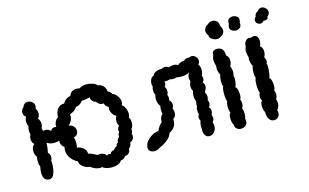

<svg xmlns="http://www.w3.org/2000/svg" viewBox="-91 -975 2003 1245"><g transform="rotate(-15 911.0 -352.0)"><path d="M724 -226Q724 -197 711 -185Q712 -183 712 -177Q712 -164 705 -154Q708 -147 708 -139Q708 -127 700.5 -116.5Q693 -106 681 -102Q680 -78 662 -65Q663 -49 653.5 -38Q644 -27 625 -26Q621 -17 612 -11.5Q603 -6 592 -5Q584 9 566 16Q548 23 526 23Q485 23 464 5Q456 7 451 7Q435 7 417.5 0Q400 -7 390 -17Q365 -19 344 -34Q323 -49 321 -72Q293 -86 276 -110Q259 -134 259 -162Q259 -173 262 -185Q251 -190 243.5 -205.5Q236 -221 240 -233Q222 -227 204 -227Q175 -227 156 -242Q156 -212 148 -175Q162 -163 162 -143Q162 -130 155 -120Q157 -114 157 -103Q157 -67 148 -40Q142 -22 134 -14.5Q126 -7 113 -7Q72 -7 72 -62Q72 -77 77 -104Q70 -115 70 -143Q70 -162 73 -169Q59 -186 59 -212Q59 -225 64 -236.5Q69 -248 78 -254Q62 -266 62 -292Q62 -307 70 -320Q66 -330 66 -346Q66 -364 71 -374Q63 -392 63 -406Q63 -422 72 -438Q55 -450 55 -470Q55 -489 71 -502Q80 -529 106 -529Q123 -529 136 -518Q149 -507 149 -490Q149 -481 145 -473Q156 -454 156 -440Q156 -422 143 -406Q157 -390 157 -369Q157 -355 149 -337Q154 -329 154 -321Q166 -323 170 -323Q190 -323 205 -307Q210 -317 217 -321Q224 -325 234 -325L244 -324Q242 -341 249.5 -357Q257 -373 271 -382Q271 -415 287 -436.5Q303 -458 333 -457Q339 -471 354.5 -482.5Q370 -494 384 -493Q388 -510 402 -519.5Q416 -529 434 -529Q443 -529 454 -526Q473 -540 504 -540Q526 -540 545.5 -533Q565 -526 574 -514Q595 -513 609.5 -497Q624 -481 625 -459Q641 -456 650 -436Q667 -432 681.5 -411.5Q696 -391 696 -370Q696 -358 690 -349Q702 -344 711 -325Q720 -306 720 -286Q720 -271 714 -260Q724 -250 724 -226ZM567 -82Q576 -97 589 -101Q592 -115 604 -124Q604 -144 620 -155V-159Q620 -176 629 -186Q627 -194 627 -198Q627 -217 640 -227Q630 -237 630 -258Q630 -280 640 -293Q628 -295 616 -312.5Q604 -330 604 -349Q604 -353 606 -361Q586 -369 580 -392Q577 -391 571 -391Q560 -391 550 -398Q540 -405 535 -415Q522 -417 512.5 -428Q503 -439 502 -453Q491 -450 473 -447Q455 -444 448 -445Q425 -416 402 -417Q389 -400 380 -393.5Q371 -387 351 -379Q352 -375 352 -368Q352 -351 343 -335Q334 -319 323 -311Q344 -309 355.5 -295.5Q367 -282 367 -266Q367 -252 359 -241.5Q351 -231 337 -230Q342 -215 342 -190Q342 -168 338 -159Q360 -158 379 -142.5Q398 -127 399 -102Q411 -101 427 -93.5Q443 -86 457 -78Q463 -81 472 -81Q485 -81 497.5 -74.5Q510 -68 514 -58Q517 -65 529 -65Q533 -65 539 -63Q542 -71 549.5 -76.5Q557 -82 567 -82Z M1250 -438Q1250 -415 1241 -401Q1246 -391 1246 -383Q1246 -367 1235 -356Q1247 -345 1247 -330Q1247 -316 1233 -290Q1242 -275 1242 -260Q1242 -249 1237 -236Q1243 -227 1243 -216Q1243 -202 1232 -189Q1244 -182 1244 -164Q1244 -150 1237 -139Q1242 -126 1242 -117Q1242 -102 1231 -91Q1236 -76 1236 -65Q1236 -44 1224.5 -28.5Q1213 -13 1199 -10Q1196 -9 1189 -9Q1171 -9 1161.5 -23Q1152 -37 1152 -55Q1152 -59 1151.5 -82Q1151 -105 1158 -120Q1151 -132 1151 -142Q1151 -154 1158 -164Q1154 -172 1154 -188Q1154 -208 1161 -218Q1159 -222 1159 -228Q1159 -233 1161 -239.5Q1163 -246 1162 -251L1156 -271Q1155 -277 1155 -287Q1155 -305 1161 -321Q1152 -332 1152 -350Q1152 -369 1161 -385Q1156 -394 1156 -407Q1156 -428 1169 -445Q1150 -429 1111 -429Q1094 -429 1081 -432Q1070 -428 1057 -428Q1047 -428 1035 -431Q1026 -428 1017.5 -427Q1009 -426 997 -426Q999 -416 999 -413Q999 -403 990 -392Q994 -389 997 -381Q1000 -373 1000 -364Q1000 -348 993 -338Q998 -328 998 -317Q998 -310 996 -300Q1011 -287 1011 -268Q1011 -255 1003 -242Q1010 -232 1010 -216Q1010 -204 1005 -193Q1000 -182 990 -177Q991 -146 980 -128Q969 -110 943 -96Q938 -73 910 -51Q882 -29 856 -20Q840 -7 819 -7Q803 -7 791.5 -15.5Q780 -24 780 -40Q780 -47 783 -56Q786 -72 803 -89.5Q820 -107 841.5 -117.5Q863 -128 876 -125Q881 -139 891.5 -154.5Q902 -170 912 -176Q912 -215 932 -227Q928 -234 928 -257Q928 -273 931 -280Q914 -303 914 -333Q914 -349 919 -359Q911 -370 911 -391Q911 -404 916 -416Q912 -423 912 -435Q912 -450 919 -463.5Q926 -477 939 -481Q945 -496 962.5 -504Q980 -512 999 -510Q1009 -517 1022 -517Q1038 -517 1050 -508Q1066 -515 1081 -515Q1099 -515 1111 -506Q1118 -514 1131.5 -519.5Q1145 -525 1157 -525Q1160 -529 1167 -532.5Q1174 -536 1182 -536Q1188 -536 1191 -535Q1201 -540 1209 -540Q1225 -540 1236.5 -527.5Q1248 -515 1248 -500Q1248 -486 1238 -475Q1250 -464 1250 -438Z M1338 -673Q1338 -657 1351 -641Q1349 -628 1365 -616Q1381 -604 1400 -604Q1413 -604 1423 -611Q1451 -626 1451 -649Q1451 -664 1439 -683Q1440 -703 1427.5 -714.5Q1415 -726 1398 -726Q1379 -726 1367 -713Q1354 -707 1346 -696Q1338 -685 1338 -673ZM1449 -217Q1449 -195 1442 -188Q1448 -173 1448 -159Q1448 -141 1439 -129Q1446 -112 1446 -89Q1446 -70 1440 -58Q1443 -49 1443 -41Q1443 -23 1430 -12.5Q1417 -2 1399 -2Q1382 -2 1370 -12.5Q1358 -23 1359 -41Q1354 -47 1351 -60Q1348 -73 1348 -87Q1348 -113 1359 -121Q1351 -134 1351 -160Q1351 -186 1358 -198Q1354 -202 1352 -217Q1350 -232 1350 -250Q1350 -267 1352 -280.5Q1354 -294 1358 -298Q1352 -304 1352 -331Q1352 -362 1359 -376Q1354 -384 1350 -397Q1346 -410 1346 -421Q1346 -431 1348 -435Q1340 -461 1340 -477Q1340 -494 1348 -512Q1346 -527 1355 -535Q1364 -543 1381 -543Q1427 -543 1427 -487Q1436 -481 1440.5 -470.5Q1445 -460 1445 -447Q1445 -426 1435 -411Q1439 -405 1441.5 -393Q1444 -381 1444 -369Q1444 -353 1439 -347Q1443 -342 1443 -326Q1443 -311 1439.5 -294Q1436 -277 1432 -271Q1440 -268 1444.5 -252Q1449 -236 1449 -217Z M1677 -217Q1677 -195 1670 -188Q1676 -173 1676 -159Q1676 -141 1667 -129Q1672 -118 1672 -101Q1672 -75 1656 -58Q1659 -49 1659 -40Q1659 -22 1647.5 -11Q1636 0 1621 0Q1602 0 1589 -17Q1576 -34 1577 -67Q1572 -73 1569 -85.5Q1566 -98 1566 -110Q1566 -135 1577 -143Q1569 -156 1569 -171Q1569 -186 1576 -198Q1572 -202 1570 -217Q1568 -232 1568 -250Q1568 -267 1570 -280.5Q1572 -294 1576 -298Q1570 -304 1570 -331Q1570 -362 1577 -376Q1572 -384 1568 -397Q1564 -410 1564 -421Q1564 -431 1566 -435Q1558 -461 1558 -477Q1558 -494 1566 -512Q1564 -527 1574.5 -542.5Q1585 -558 1602 -558Q1605 -558 1613 -556Q1625 -561 1633 -561Q1648 -561 1655.5 -549.5Q1663 -538 1663 -521Q1663 -503 1655 -487Q1664 -481 1668.5 -470.5Q1673 -460 1673 -447Q1673 -426 1663 -411Q1672 -397 1672 -383Q1672 -373 1667 -367Q1671 -362 1671 -341Q1671 -322 1667.5 -299.5Q1664 -277 1660 -271Q1668 -268 1672.5 -252Q1677 -236 1677 -217ZM1697 -628Q1685 -628 1675.5 -636.5Q1666 -645 1666 -656Q1666 -668 1678 -680Q1679 -701 1700 -711Q1712 -727 1728 -727Q1743 -727 1755 -715Q1767 -703 1767 -688Q1767 -672 1751 -660Q1752 -650 1745.5 -645Q1739 -640 1729 -640L1721 -641Q1711 -628 1697 -628ZM1492 -658Q1492 -644 1504 -635Q1516 -626 1531 -626Q1547 -626 1558 -635Q1569 -644 1569 -662Q1569 -668 1568 -671Q1572 -679 1572 -688Q1572 -703 1560 -711.5Q1548 -720 1533 -720Q1516 -720 1505.5 -710Q1495 -700 1498 -680Q1492 -668 1492 -658Z"/></g></svg>

Font: Pangolin
Style: Regular
Weight: 400
Designer: Kevin Burke
Foundry: Google, Inc.
Version: Version 1.101